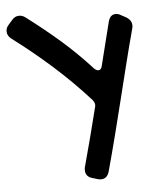

<svg xmlns="http://www.w3.org/2000/svg" viewBox="-102 -550 631 767"><g transform="rotate(-5 213.0 -167.0)"><path d="M-35.2 -418Q-52.2 -430.7 -52.2 -448.2Q-52.2 -455.1 -49.8 -461.7Q-47.4 -468.3 -41 -475.1L-26.9 -491.2Q-14.2 -506.8 2.9 -506.8Q8.8 -506.8 15.4 -504.6Q22 -502.4 28.8 -497.1Q97.2 -445.8 160.4 -390.9Q223.6 -335.9 282.7 -271Q292 -262.2 298.8 -262.2Q312 -262.2 314.9 -279.8L357.9 -451.2Q365.2 -480 387.7 -480Q392.6 -480 398.2 -478.5Q403.8 -477.1 409.7 -473.1L426.8 -463.9Q450.7 -450.7 450.7 -428.2Q450.7 -420.9 447.8 -412.1Q431.2 -351.1 414.3 -283.4Q397.5 -215.8 379.9 -144.8Q362.3 -73.7 343.8 -1Q325.2 71.8 305.7 143.1Q297.9 172.9 272 172.9Q264.6 172.9 255.9 169.9L239.7 165Q224.6 161.1 217.8 152.3Q210.9 143.6 210.9 130.9Q210.9 127.9 211.2 124Q211.4 120.1 212.9 116.2Q228.5 58.1 243.7 1Q258.8 -56.2 272.9 -113.8Q273.9 -117.2 274.4 -119.6Q274.9 -122.1 274.9 -125Q274.9 -130.9 272.2 -136.2Q269.5 -141.6 265.1 -147Q196.3 -223.1 121.3 -290Q46.4 -356.9 -35.2 -418Z"/></g></svg>

Font: Gochi Hand Cyrillic
Style: Regular
Weight: 400
Designer: Juan Pablo del Peral; Denis Ignatov
Foundry: Juan Pablo del Peral; Denis Ignatov
Version: Version 1.00 June 29, 2018, initial release